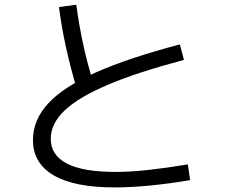

<svg xmlns="http://www.w3.org/2000/svg" viewBox="-20 -778 978 822"><path d="M121.1 -178.7Q121.1 -264.6 186.5 -335.4Q252 -406.2 390.1 -467.8Q528.3 -529.3 750 -587.9L767.6 -521.5Q568.4 -468.8 442.9 -415.5Q317.4 -362.3 257.3 -305.7Q197.3 -249 197.3 -183.6Q197.3 -113.3 266.6 -77.6Q335.9 -42 473.6 -42Q538.1 -42 614.3 -50.3Q690.4 -58.6 784.2 -74.2L793.9 -6.8Q708 7.8 625 16.1Q542 24.4 469.7 24.4Q298.8 24.4 210 -27.3Q121.1 -79.1 121.1 -178.7ZM232.4 -748 306.6 -757.8Q318.4 -668.9 336.9 -584.5Q355.5 -500 382.8 -412.1L309.6 -394.5Q282.2 -486.3 263.2 -572.3Q244.1 -658.2 232.4 -748Z"/></svg>

Font: Pretendard JP Variable
Style: Regular
Weight: 400
Designer: Base glyphs from Inter by Rasmus Andersson; Hangul glyphs from Noto Sans CJK(Source Han Sans) by Jang Soo-young and Kang
Foundry: Kil Hyung-jin
Version: Version 1.307;Glyphs 3.2 (3192)